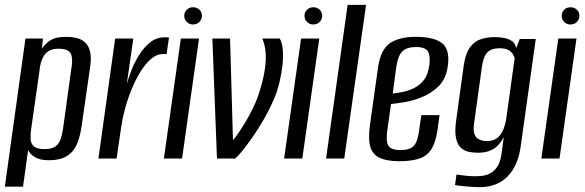

<svg xmlns="http://www.w3.org/2000/svg" viewBox="-21 -654 2412 792"><path d="M-1 116 84 -495H156L152 -453Q164 -472 185.5 -487Q207 -502 252 -502Q296 -502 319 -487.5Q342 -473 349.5 -445.5Q357 -418 351 -379L316 -136Q310 -91 296 -59Q282 -27 254.5 -10Q227 7 181 7Q144 7 123.5 -5.5Q103 -18 95 -35L74 116ZM162 -39Q194 -39 209 -51Q224 -63 230 -82.5Q236 -102 239 -123L273 -369Q276 -385 276.5 -400.5Q277 -416 273 -428Q269 -440 256.5 -446.5Q244 -453 220 -453Q196 -453 181.5 -444.5Q167 -436 159 -422.5Q151 -409 147 -393Q143 -377 142 -363L107 -118Q104 -96 105.5 -78Q107 -60 119.5 -49.5Q132 -39 162 -39Z M385 0 454 -495H529L502 -308Q508 -329 520 -361Q532 -393 551.5 -425Q571 -457 597.5 -478.5Q624 -500 657 -500Q661 -500 667 -500Q673 -500 676 -499L666 -430Q664 -431 659.5 -431.5Q655 -432 650 -431Q625 -431 601.5 -410.5Q578 -390 558 -357.5Q538 -325 522 -286Q506 -247 495 -206.5Q484 -166 479 -131L460 0Z M655 0 725 -495H800L730 0ZM775 -553Q760 -553 749.5 -563.5Q739 -574 739 -589Q739 -604 749.5 -614Q760 -624 775 -624Q791 -624 801.5 -614Q812 -604 812 -589Q812 -574 801.5 -563.5Q791 -553 775 -553Z M874 0 855 -495H928L940 -76Q943 -78 956 -96Q969 -114 987 -143Q1005 -172 1022.5 -208Q1040 -244 1051 -281Q1072 -348 1075 -401.5Q1078 -455 1061 -495H1133Q1143 -478 1145.5 -448.5Q1148 -419 1144 -383.5Q1140 -348 1131 -311Q1122 -274 1107 -241Q1090 -201 1066.5 -160.5Q1043 -120 1019.5 -86.5Q996 -53 977 -30Q958 -7 949 0Z M1151 0 1221 -495H1296L1226 0ZM1271 -553Q1256 -553 1245.5 -563.5Q1235 -574 1235 -589Q1235 -604 1245.5 -614Q1256 -624 1271 -624Q1287 -624 1297.5 -614Q1308 -604 1308 -589Q1308 -574 1297.5 -563.5Q1287 -553 1271 -553Z M1324 0 1413 -634H1489L1399 0Z M1626 11Q1578 11 1548 -1.5Q1518 -14 1507.5 -45.5Q1497 -77 1505 -138L1539 -380Q1550 -451 1588.5 -476.5Q1627 -502 1693 -502Q1775 -502 1806.5 -472.5Q1838 -443 1824 -368Q1815 -324 1787 -297Q1759 -270 1722 -254.5Q1685 -239 1649.5 -233Q1614 -227 1592 -225L1577 -119Q1570 -72 1581 -53.5Q1592 -35 1631 -35Q1670 -35 1686 -52.5Q1702 -70 1708 -117L1717 -179H1792L1785 -127Q1778 -72 1760.5 -42Q1743 -12 1710.5 -0.5Q1678 11 1626 11ZM1599 -268Q1616 -270 1639 -274.5Q1662 -279 1684.5 -289.5Q1707 -300 1724 -319.5Q1741 -339 1747 -369Q1756 -410 1747.5 -435Q1739 -460 1696 -460Q1657 -460 1638.5 -442Q1620 -424 1613 -373Z M1957 118Q1944 118 1928 117Q1912 116 1896.5 114.5Q1881 113 1870 111.5Q1859 110 1856 109L1862 66Q1874 68 1897 70.5Q1920 73 1938 73Q1950 73 1966.5 71.5Q1983 70 2000 61.5Q2017 53 2030 34Q2043 15 2048 -20L2057 -89Q2049 -72 2035.5 -57Q2022 -42 2001.5 -33Q1981 -24 1951 -24Q1932 -24 1913.5 -27.5Q1895 -31 1880.5 -44Q1866 -57 1860 -84.5Q1854 -112 1861 -160L1892 -385Q1900 -436 1919 -460.5Q1938 -485 1964.5 -493Q1991 -501 2018 -501Q2039 -501 2058 -497.5Q2077 -494 2091 -484.5Q2105 -475 2108 -455L2123 -493H2189L2127 -51Q2122 -13 2109 18Q2096 49 2075 71.5Q2054 94 2024.5 106Q1995 118 1957 118ZM1986 -72Q2015 -72 2031.5 -86Q2048 -100 2056.5 -123Q2065 -146 2068 -170L2102 -414Q2100 -422 2094 -431.5Q2088 -441 2075.5 -448Q2063 -455 2039 -455Q2007 -455 1990 -438.5Q1973 -422 1967 -379L1934 -141Q1931 -117 1935.5 -103Q1940 -89 1949.5 -82.5Q1959 -76 1969 -74Q1979 -72 1986 -72Z M2212 0 2282 -495H2357L2287 0ZM2332 -553Q2317 -553 2306.5 -563.5Q2296 -574 2296 -589Q2296 -604 2306.5 -614Q2317 -624 2332 -624Q2348 -624 2358.5 -614Q2369 -604 2369 -589Q2369 -574 2358.5 -563.5Q2348 -553 2332 -553Z"/></svg>

Font: Alumni Sans Medium
Style: Italic
Weight: 500
Italic angle: -8°
Designer: Robert E. Leuschke
Foundry: Robert E. Leuschke
Version: Version 1.016